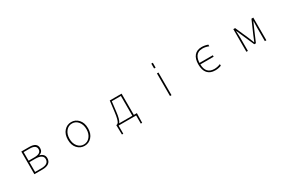

<svg xmlns="http://www.w3.org/2000/svg" viewBox="139 -2216 5721 3870"><g transform="rotate(-30 3000.0 -281.5)"><path d="M334 0V-527.3H518.6Q698.2 -527.3 698.2 -397.5Q698.2 -308.6 611.3 -282.2V-278.3Q658.2 -268.6 690.4 -236.8Q722.7 -205.1 722.7 -150.4Q722.7 -76.2 670.9 -38.1Q619.1 0 524.4 0ZM369.1 -293.9H500Q660.2 -293.9 660.2 -394.5Q660.2 -494.1 509.8 -494.1H369.1ZM369.1 -32.2H513.7Q685.5 -32.2 685.5 -151.4Q685.5 -205.1 639.2 -232.9Q592.8 -260.7 504.9 -260.7H369.1Z M1265.6 -261.7Q1265.6 -389.6 1333.5 -464.8Q1401.4 -540 1500 -540Q1598.6 -540 1666.5 -464.8Q1734.4 -389.6 1734.4 -261.7Q1734.4 -135.7 1666.5 -61.5Q1598.6 12.7 1500 12.7Q1401.4 12.7 1333.5 -61.5Q1265.6 -135.7 1265.6 -261.7ZM1697.3 -261.7Q1697.3 -369.1 1641.1 -438Q1585 -506.8 1500 -506.8Q1415 -506.8 1359.4 -438Q1303.7 -369.1 1303.7 -261.7Q1303.7 -155.3 1359.4 -87.4Q1415 -19.5 1500 -19.5Q1585 -19.5 1641.1 -87.4Q1697.3 -155.3 1697.3 -261.7Z M2420.9 -494.1 2394.5 -272.5Q2375 -91.8 2328.1 -33.2H2632.8V-494.1ZM2668 -33.2H2738.3V-12.7L2733.4 189.5H2702.1V0H2293.9V189.5H2262.7L2258.8 -12.7V-33.2H2277.3Q2295.9 -43 2309.1 -62Q2322.3 -81.1 2336.4 -133.3Q2350.6 -185.5 2361.3 -274.4L2392.6 -527.3H2668Z M3489.3 -638.7V-752H3524.4V-638.7ZM3489.3 2V-524.4H3524.4V2Z M4337.9 -278.3H4647.5V-244.1H4337.9Q4342.8 -22.5 4541 -22.5Q4609.4 -22.5 4681.6 -52.7V-14.6Q4609.4 12.7 4541 11.7Q4424.8 11.7 4363.3 -57.6Q4301.8 -127 4301.8 -261.7Q4301.8 -394.5 4361.8 -464.8Q4421.9 -535.2 4532.2 -535.2Q4602.5 -535.2 4676.8 -508.8V-469.7Q4600.6 -501 4532.2 -500Q4475.6 -500 4436.5 -480Q4397.5 -460 4377 -425.3Q4356.4 -390.6 4347.7 -353Q4338.9 -315.4 4337.9 -278.3Z M5268.6 0V-527.3H5310.5L5443.4 -226.6Q5449.2 -212.9 5468.8 -164.6Q5488.3 -116.2 5498 -89.8H5502.9Q5554.7 -210.9 5559.6 -226.6L5690.4 -527.3H5733.4V0H5698.2V-318.4Q5698.2 -361.3 5702.1 -462.9H5698.2L5651.4 -357.4L5520.5 -52.7H5482.4L5348.6 -357.4Q5308.6 -446.3 5302.7 -462.9H5297.9Q5297.9 -454.1 5300.8 -397.9Q5303.7 -341.8 5303.7 -318.4V0Z"/></g></svg>

Font: GenEi Gothic M ExtraLight
Style: Regular
Weight: 200
Designer: o_tamon (Modified); [Source Han Sans]
Ryoko NISHIZUKA  (kana & ideographs); Paul D. Hunt (Latin, Greek & Cyrillic); Wenl
Version: Version 1.1a;Original Version 1.004